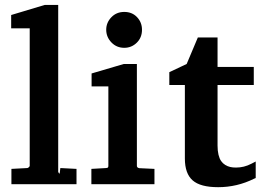

<svg xmlns="http://www.w3.org/2000/svg" viewBox="-20 -757 1078 789"><path d="M91.8 -66.4Q92.8 -66.4 93.8 -66.9Q94.7 -67.4 95.7 -67.9Q96.7 -68.4 97.7 -69.1Q98.6 -69.8 99.4 -70.8Q100.1 -71.8 100.6 -72.3Q102.1 -74.2 102.1 -74.7V-640.6H25.9V-695.3L164.1 -736.8H219.2V-50.3Q220.2 -47.9 222.2 -45.4Q223.1 -44.9 223.9 -44.2Q224.6 -43.5 225.1 -43L228 -66.4H228.5L294.4 -63V0H26.9V-63Z M355.5 0V-63L415.5 -66.4Q421.9 -66.9 423.6 -68.8Q425.3 -70.8 425.3 -75.7V-401.9H356.4V-455.1L488.8 -494.1H542.5V-75.7Q542.5 -74.2 542.7 -73.2Q543 -72.3 543.7 -71Q544.4 -69.8 545.4 -68.8Q546.4 -67.9 548.3 -67.1Q550.3 -66.4 552.7 -65.9L614.7 -63V0ZM416.5 -634.8Q416.5 -664.1 437.5 -686Q458.5 -708 490.7 -708Q522.9 -708 543.2 -686.5Q563.5 -665 563.5 -634.8Q563.5 -602.5 542 -581.5Q520.5 -560.5 490.7 -560.5Q459 -560.5 437.7 -582.8Q416.5 -605 416.5 -634.8Z M874 -158.7Q874 -137.2 877.9 -121.1Q881.8 -105 888.7 -95.2Q895.5 -85.4 905.5 -79.3Q915.5 -73.2 926 -70.8Q936.5 -68.4 949.7 -68.4Q982.9 -68.4 1012.7 -84L1030.8 -93.3V-25.4L1023.9 -22.5Q954.1 12.2 876.5 12.2Q803.2 12.2 771.5 -15.9Q739.7 -43.9 739.7 -105.5V-407.7H675.8V-460.4L747.1 -494.1L793 -603H874V-481.9H1022.9V-407.7H874Z"/></svg>

Font: TAML ThiruValluvar
Style: Bold
Weight: 400
Version: Version 0.271; dev 7ad24fM